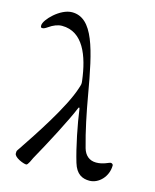

<svg xmlns="http://www.w3.org/2000/svg" viewBox="-119 -773 697 866"><g transform="rotate(15 229.5 -340.5)"><path d="M87 18C95 18 107 -12 110 -18C156 -100 224 -229 248 -289C249 -291 250 -292 251 -292C252 -292 253 -291 254 -288C263 -219 284 -114 304 -48C319 2 348 15 381 15C424 15 465 -26 465 -79C465 -84 459 -88 454 -88C446 -88 423 -72 389 -72C357 -72 336 -91 327 -122C306 -196 289 -280 276 -355C240 -563 209 -699 110 -699C55 -699 -10 -632 -10 -606C-10 -596 -8 -595 -1 -595C4 -595 11 -598 21 -605C42 -620 63 -628 82 -628C180 -628 219 -526 233 -412C235 -396 234 -396 228 -377C198 -281 90 -120 39 -44C29 -29 29 -32 29 -18C29 0 73 18 87 18Z"/></g></svg>

Font: EB Garamond
Style: Regular
Weight: 400
Designer: Georg Duffner and Octavio Pardo
Foundry: Georg Duffner
Version: Version 1.000;PS 001.000;hotconv 1.0.88;makeotf.lib2.5.64775